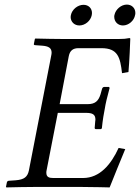

<svg xmlns="http://www.w3.org/2000/svg" viewBox="-20 -815 610 837"><path d="M548 -646C548 -648 547 -649 544 -649C527 -646 521 -645 498 -645H255C218 -645 179 -646 134 -647L132 -645L128 -625C127 -622 127 -618 134 -618L162 -616C192 -614 205 -606 205 -585C205 -581 204 -576 203 -571L106 -72C100 -44 86 -32 48 -29L19 -27C13 -27 11 -23 10 -20L6 0L8 2C53 1 93 0 130 0H336C382 0 458 2 458 2C479 -50 504 -113 526 -165L497 -170C464 -98 415 -39 342 -39H212C194 -39 182 -43 182 -62C182 -65 182 -68 183 -72L232 -323H354C384 -323 396 -316 396 -293C396 -291 395 -288 395 -285L393 -260C392 -257 393 -252 398 -252H419L424 -255C428 -295 433 -322 437 -342C440 -362 447 -392 458 -432L455 -436H434C430 -436 426 -432 425 -428L418 -403C409 -375 395 -361 362 -361H240L280 -571C285 -595 299 -605 322 -605H422C494 -605 504 -565 512 -496L540 -501C544 -542 548 -638 548 -646ZM479 -750C478 -747 478 -744 478 -742C478 -720 494 -704 516 -704C541 -704 565 -725 569 -750C570 -752 570 -756 570 -759C570 -779 555 -795 533 -795C508 -795 484 -774 479 -750ZM289 -749C289 -746 288 -743 288 -741C288 -720 304 -704 326 -704C351 -704 375 -724 380 -749C380 -752 381 -755 381 -758C381 -779 366 -794 344 -794C319 -794 294 -774 289 -749Z"/></svg>

Font: Libertinus Serif
Style: Italic
Weight: 400
Italic angle: -12°
Designer: Philipp H. Poll, Khaled Hosny
Foundry: Caleb Maclennan
Version: Version 7.050;RELEASE